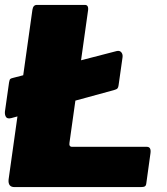

<svg xmlns="http://www.w3.org/2000/svg" viewBox="-53 -762 679 782"><path d="M430 -415Q429 -406 425.5 -402Q422 -398 411 -395L-7 -281Q-23 -277 -28.5 -285.5Q-34 -294 -33 -307L-16 -427Q-14 -438 -11 -440.5Q-8 -443 1 -445L422 -554Q435 -557 441.5 -548.5Q448 -540 446 -528ZM79 -722Q82 -742 97 -742H293Q310 -742 305 -715L230 -181Q227 -164 241 -164H545Q563 -164 560 -139L543 -16Q542 -6 537 -3Q532 0 520 0H6Q-21 0 -18 -31L79 -722Z"/></svg>

Font: Libre Franklin Black
Style: Italic
Weight: 900
Italic angle: -8°
Designer: Pablo Impallari, Rodrigo Fuenzalida, Nhung Nguyen
Foundry: Impallari Type
Version: Version 3.000